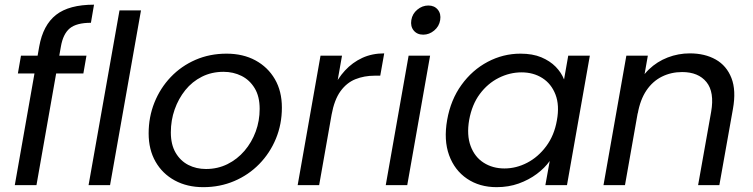

<svg xmlns="http://www.w3.org/2000/svg" viewBox="-20 -784 3189 813"><path d="M42.6 0 146.1 -587.1Q162.4 -678.1 217.5 -721.2Q272.5 -764.2 378.1 -764.2L365 -687.5Q304 -687.5 275.5 -664Q247.1 -640.4 237.9 -587.1L134.4 0ZM55.7 -472.9 68.8 -548.3H346.1L333 -472.9ZM355 0 486 -740H577L446 0Z M840.9 8.5Q772.2 8.5 719.9 -20Q667.6 -48.5 638.5 -99.6Q609.4 -150.6 609.4 -219.1Q609.4 -288.8 634 -350Q658.6 -411.1 703 -457.7Q747.4 -504.3 807.7 -530.6Q867.9 -556.8 939.2 -556.8Q1009 -556.8 1061.5 -528.4Q1114 -500 1143.8 -449Q1173.6 -398 1173.6 -328.5Q1173.6 -258 1148.3 -196.8Q1123 -135.7 1077.9 -89.5Q1032.7 -43.2 972.1 -17.4Q911.4 8.5 840.9 8.5ZM852.2 -68.4Q901.6 -68.4 943.2 -89Q984.7 -109.6 1015.4 -145.5Q1046.1 -181.5 1062.8 -227Q1079.5 -272.5 1079.5 -322.9Q1079.5 -375.8 1058.3 -410.6Q1037.1 -445.5 1002.5 -462.7Q967.8 -479.9 926.4 -479.9Q876.2 -479.9 835 -459.2Q793.7 -438.5 764.6 -402.3Q735.6 -366.1 719.5 -320.3Q703.4 -274.5 703.4 -223.4Q703.4 -172 723.6 -137.4Q743.8 -102.9 777.4 -85.6Q811.1 -68.4 852.2 -68.4Z M1383.9 -297.6 1357.5 -302.5Q1367.2 -357.5 1388.1 -404.2Q1409 -450.9 1440.7 -485.3Q1472.5 -519.7 1514.1 -538.9Q1555.7 -558 1606.9 -558L1590.1 -463.5H1566Q1522.5 -463.5 1485.2 -448.7Q1447.9 -433.8 1421.8 -397.8Q1395.6 -361.7 1383.9 -297.6ZM1240.4 0 1337.2 -548.3H1428.2L1331.4 0Z M1613.4 0 1710.2 -548.3H1801.2L1704.4 0ZM1772.1 -637.2Q1746.3 -637.2 1731.8 -654.8Q1717.4 -672.4 1721.7 -699Q1725.9 -725.6 1747 -743.1Q1768.1 -760.7 1794 -760.7Q1819.3 -760.7 1833.8 -743.1Q1848.2 -725.6 1843.9 -699Q1839.6 -672.4 1818.6 -654.8Q1797.5 -637.2 1772.1 -637.2Z M1873.4 -276Q1888.4 -361.3 1934 -424.4Q1979.6 -487.6 2045.1 -522.2Q2110.6 -556.8 2183.9 -556.8Q2235.3 -556.8 2272.1 -541.4Q2308.9 -525.9 2333 -501.3Q2357.1 -476.6 2368.4 -447.5L2386.1 -548.3H2477.6L2380.8 0H2289.3L2307.7 -102.3Q2286.5 -72.4 2252.9 -47.4Q2219.3 -22.4 2176.4 -6.9Q2133.5 8.5 2082.8 8.5Q2010.4 8.5 1957.6 -27.3Q1904.9 -63 1881.6 -126.9Q1858.4 -190.8 1873.4 -276ZM2338.1 -274.5Q2349.8 -338.2 2332.1 -383.8Q2314.4 -429.5 2276.3 -453.6Q2238.3 -477.6 2188.4 -477.6Q2138.6 -477.6 2091.8 -454.2Q2045 -430.7 2011.7 -386Q1978.4 -341.2 1966.6 -276Q1955.6 -211.9 1972.9 -165.5Q1990.1 -119.1 2028.2 -94.9Q2066.2 -70.7 2116 -70.7Q2165.9 -70.7 2212.4 -94.9Q2258.9 -119.1 2293 -165Q2327.1 -210.9 2338.1 -274.5Z M2535.4 0 2632.2 -548.3H2723.2L2626.4 0ZM2936 0 2991.2 -310.2Q3005.9 -394 2971.5 -436.4Q2937.1 -478.9 2868.5 -478.9Q2821.8 -478.9 2782.8 -459.5Q2743.8 -440.2 2717.3 -401.2Q2690.9 -362.2 2680.4 -302.9L2674.6 -409.5Q2692.9 -456.6 2727.6 -490Q2762.4 -523.4 2807.4 -540.7Q2852.5 -558 2900.9 -558Q2964.5 -558 3010.6 -532Q3056.7 -506 3077.2 -453.6Q3097.7 -401.3 3083.5 -322.6L3026 0Z"/></svg>

Font: Poppins Variable
Style: Italic
Weight: 100
Italic angle: -10°
Designer: Jonny Pinhorn
Foundry: Indian Type Foundry
Version: Version 6.000